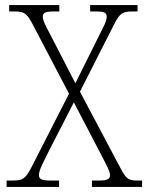

<svg xmlns="http://www.w3.org/2000/svg" viewBox="-20 -734 584 754"><path d="M6 0H212V-25H178C139 -25 133 -33 133 -47C133 -63 143 -83 173 -143L270 -332L378 -125C402 -78 412 -61 412 -46C412 -33 405 -25 370 -25H341V0H538V-25H522C485 -25 476 -30 453 -74L294 -374L428 -638C451 -683 461 -689 502 -689H520V-714H334V-689H359C392 -689 399 -682 399 -668C399 -651 387 -630 373 -602L276 -407L175 -603C158 -634 148 -655 148 -668C148 -681 153 -689 190 -689H213V-714H16V-689H35C75 -689 84 -683 107 -641L251 -366L103 -76C79 -31 70 -25 26 -25H6Z"/></svg>

Font: Noto Serif Hebrew SemiCondensed ExtraLight
Style: Regular
Weight: 200
Width: 4
Designer: Monotype Design Team
Foundry: Monotype Imaging Inc.
Version: Version 2.004